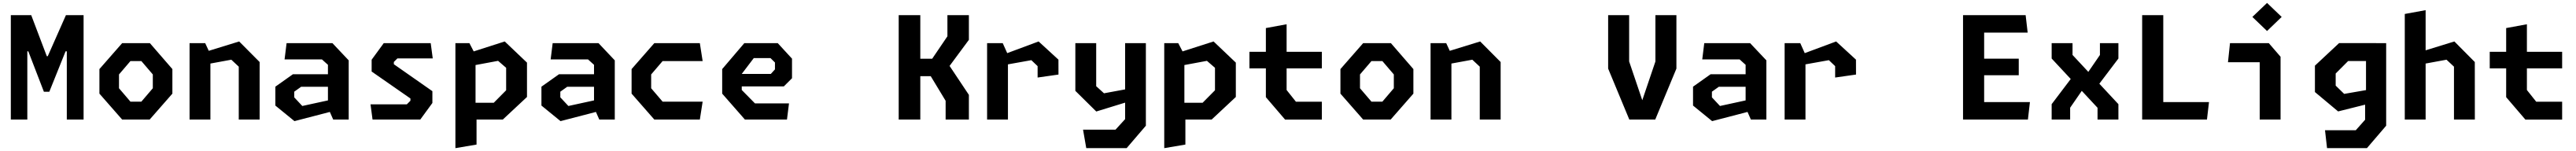

<svg xmlns="http://www.w3.org/2000/svg" viewBox="-20 -836 18005 1056"><path d="M55.7 -729.9H198.3L307.2 -442.8H313.8L440.8 -729.9H564.3V0H447V-477.2H438.4L324.8 -194.5H286.8L177.8 -477.2H171V0H55.7Z M675 -181.2V-352.9L833.8 -534.2H1027.8L1185 -352.9V-181.2L1026.2 0H833.8ZM968.2 -125.2 1048.2 -218.8V-315.4L968.2 -408.9H891.8L811.8 -315.4V-218.8L891.8 -125.2Z M1649 -369.8 1596.9 -418.5 1368.3 -376.4V-458.7L1651.8 -546.1L1794.9 -402.2V0H1649ZM1305.1 -534.2H1414.4L1450.8 -455.7V0H1305.1Z M2272.4 -83.4V-382.7L2230.4 -420.6H1969.2L1983.3 -534.2H2303.8L2417.5 -413.9V0H2309.1ZM1904.8 -97.8V-229.8L2027.6 -316.8H2316.5V-229.2H2085L2036.8 -194.8V-155.2L2093.2 -94.8L2316.5 -143.4V-61.2L2038.3 11.1Z M2570 -106.5H2824L2849 -131.5V-147.3L2577.9 -335.8V-418.4L2662.5 -534.2H2990.8L3005 -427.7H2758.1L2733.1 -402.7V-386.8L3002.5 -198.4V-115.8L2917.9 0H2584.2Z M3163.4 -534.2H3261.3L3304.2 -451.9V-88.6L3311.2 -60.4V175L3163.4 200ZM3235.7 -117.4H3431.6L3518.1 -204.7V-361.8L3461.8 -410.5L3235.7 -368.4V-458.7L3508.2 -546.1L3663.8 -398.1V-157.8L3494.8 0H3235.7Z M4132.4 -83.4V-382.7L4090.4 -420.6H3829.2L3843.3 -534.2H4163.8L4277.5 -413.9V0H4169.1ZM3764.8 -97.8V-229.8L3887.6 -316.8H4176.5V-229.2H3945L3896.8 -194.8V-155.2L3953.2 -94.8L4176.5 -143.4V-61.2L3898.3 11.1Z M4395 -181.2V-352.9L4553.8 -534.2H4872.1L4891.7 -408.9H4611.8L4531.8 -315.4V-218.8L4611.8 -125.2H4891.7L4872.1 0H4553.8Z M5028.3 -181.2V-352.9L5182.9 -534.2H5416.7L5516.4 -425.8V-288.8L5459.2 -231.8H5131.1V-319.1H5368.4L5397.2 -350.8V-398.9L5365.9 -429.8H5249.2L5165.1 -319.2V-206.7L5257.6 -112.8H5495.3L5481.2 0H5187.1Z M6590.2 -131.1 6478.2 -316.3 6505.9 -303.3H6387.5V-425.4H6507.4L6487.8 -412.8L6602.7 -582.2V-730H6752.8V-557.4L6587.9 -334.5V-419.9L6752.8 -172.6V0H6590.2ZM6262.2 -730H6413.2V0H6262.2Z M7233.2 -373.5 7189.4 -415.2 6949.2 -372.2V-437.8L7240.1 -546.1L7378.8 -418.9L7379.1 -314.6L7233.2 -293.8ZM6880.1 -534.2H6989.4L7025.8 -453.2V0H6880.1Z M7550.8 70.6H7777.9L7844.9 -2.8V-153.7V-176.6V-534.2H7990V43.1L7855.5 200H7573.3ZM7497 -200.7V-534.2H7642.7V-233.2L7697.3 -183.6L7925.9 -225.8V-143.2L7643.3 -56.2Z M8118.4 -534.2H8216.3L8259.2 -451.9V-88.6L8266.2 -60.4V175L8118.4 200ZM8190.7 -117.4H8386.6L8473.1 -204.7V-361.8L8416.8 -410.5L8190.7 -368.4V-458.7L8463.2 -546.1L8618.8 -398.1V-157.8L8449.8 0H8190.7Z M8828.8 -156.5V-639.7L8973.8 -666.3V-206.5L9038.8 -124.8H9220.1V0.4H8963.2ZM8714 -473.6H9220.1V-357.8H8714Z M9350 -181.2V-352.9L9508.8 -534.2H9702.8L9860 -352.9V-181.2L9701.2 0H9508.8ZM9643.2 -125.2 9723.2 -218.8V-315.4L9643.2 -408.9H9566.8L9486.8 -315.4V-218.8L9566.8 -125.2Z M10324 -369.8 10271.9 -418.5 10043.3 -376.4V-458.7L10326.8 -546.1L10469.9 -402.2V0H10324ZM9980.1 -534.2H10089.4L10125.8 -455.7V0H9980.1Z M11221.4 -356.2V-730H11368.2V-406.3L11475.4 -89.6H11444.6L11551.8 -406V-730H11698.6V-356.2L11550.7 0H11369.3Z M12182.4 -83.4V-382.7L12140.4 -420.6H11879.2L11893.3 -534.2H12213.8L12327.5 -413.9V0H12219.1ZM11814.8 -97.8V-229.8L11937.6 -316.8H12226.5V-229.2H11995L11946.8 -194.8V-155.2L12003.2 -94.8L12226.5 -143.4V-61.2L11948.3 11.1Z M12808.2 -373.5 12764.4 -415.2 12524.2 -372.2V-437.8L12815.1 -546.1L12953.8 -418.9L12954.1 -314.6L12808.2 -293.8ZM12455.1 -534.2H12564.4L12600.8 -453.2V0H12455.1Z M13702.2 0V-730H13849.8V0ZM14155.7 0H13776.4V-122.1H14169.8ZM14091.7 -309.9H13788.9V-425.8H14091.7ZM13776.4 -607.9V-730H14139.8L14154 -607.9Z M14642.4 -82.3 14321.7 -426.7V-534.2H14467.6V-451.8L14788.3 -107.5V0H14642.4ZM14321.7 -107.5 14481 -317.8 14557.9 -237.8 14450.9 -82.7V0H14321.7ZM14552.5 -296.3 14659.1 -451.5V-534.2H14788.3V-426.7L14629 -216.3Z M14954.3 -730H15101.9V0H14954.3ZM15028.1 -122.1H15421.5L15407.3 0H15028.1Z M15776 -426.5 15804.4 -400.6H15554.2L15568.3 -534.2H15839.6L15921.8 -439.2V0H15776ZM15724.7 -717.6 15827.3 -815.5 15929.6 -717.6 15827.3 -619.2Z M16232.5 74.8H16447.5L16512.8 1.4V-151.6L16519.1 -172.8V-534.2H16660V43.1L16525.5 200H16246.7ZM16162 -192.3V-376.8L16330.9 -534.6H16590.1V-409.2H16394.2L16307.1 -321.9V-237.3L16366.5 -179.4L16590.1 -218.2V-123.4L16324.2 -56.8Z M17134 -369.8 17081.9 -418.5 16853.3 -376.4V-458.7L17136.8 -546.1L17279.6 -402.2L17279.9 0H17134ZM16790.1 -738.3 16935.8 -765V0H16790.1Z M17498.8 -156.5V-639.7L17643.8 -666.3V-206.5L17708.8 -124.8H17890.1V0.4H17633.2ZM17384 -473.6H17890.1V-357.8H17384Z"/></svg>

Font: Monaspace Krypton Var ExLight
Style: Regular
Weight: 200
Designer: Riley Cran and the Lettermatic Team
Version: Version 1.200 (Monaspace Krypton Var)